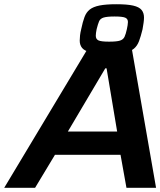

<svg xmlns="http://www.w3.org/2000/svg" viewBox="-54 -888 758 908"><path d="M-34 0 379 -688H564L684 0H544L516 -156H206L112 0ZM267 -266H500L450 -565H444ZM455 -634Q404 -634 375 -640.5Q346 -647 334.5 -661Q323 -675 323 -696Q323 -707 324.5 -720.5Q326 -734 330 -750Q337 -784 345.5 -807Q354 -830 370.5 -843Q387 -856 417 -862Q447 -868 496 -868Q548 -868 576 -861.5Q604 -855 615.5 -841Q627 -827 627 -805Q627 -794 625 -780Q623 -766 620 -749Q612 -716 603.5 -693.5Q595 -671 579.5 -658Q564 -645 534.5 -639.5Q505 -634 455 -634ZM462 -691Q498 -691 513.5 -696Q529 -701 535 -714Q541 -727 546 -750Q548 -760 549.5 -768.5Q551 -777 551 -784Q551 -799 538 -804.5Q525 -810 488 -810Q452 -810 436 -805Q420 -800 414.5 -787Q409 -774 403 -750Q401 -740 400 -732.5Q399 -725 399 -719Q399 -703 411.5 -697Q424 -691 462 -691Z"/></svg>

Font: Saira SemiExpanded SemiBold
Style: Italic
Weight: 600
Width: 6
Italic angle: -12°
Designer: Hector Gatti with collaboration of the Omnibus-Type team
Foundry: Omnibus-Type
Version: Version 1.101